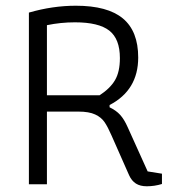

<svg xmlns="http://www.w3.org/2000/svg" viewBox="-20 -644 615 671"><path d="M431 -32 370 -170Q357 -200 345.5 -217Q334 -234 312.5 -244Q291 -254 254 -254H144V0H81V-600Q164 -624 245 -624Q356 -624 409.5 -579.5Q463 -535 463 -443Q463 -329 363 -277V-269Q386 -258 400 -242.5Q414 -227 426 -200L496 -45L546 -37V-1Q520 7 493 7Q470 7 455 -2.5Q440 -12 431 -32ZM328 -311Q365 -335 382 -364Q399 -393 399 -441Q399 -508 362 -537Q325 -566 242 -566Q192 -566 144 -556V-311Z"/></svg>

Font: Athiti
Style: Regular
Weight: 400
Designer: CadsonDemak Team
Foundry: CadsonDemak
Version: Version 1.033